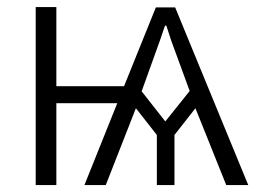

<svg xmlns="http://www.w3.org/2000/svg" viewBox="-20 -534 738 554"><path d="M388.7 -270.5 457 -183.6 527.3 -271.5 473.6 -418 460 -460H456.1L441.4 -417ZM337.9 -285.2 429.7 -512.7H485.4L696.3 0H632.8L543.9 -221.7L483.4 -144.5V0H432.6V-144.5L372.1 -221.7L285.2 0H223.6L318.4 -236.3H142.6V0H83V-513.7H142.6V-285.2Z"/></svg>

Font: Gothic A1 Light
Style: Regular
Weight: 300
Version: Version 2.50